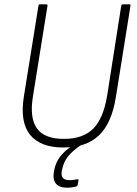

<svg xmlns="http://www.w3.org/2000/svg" viewBox="-20 -675 638 893"><path d="M274 11Q168 11 120 -48Q72 -107 91 -226L159 -649Q160 -655 166 -655H195Q202 -655 201 -649L133 -225Q117 -126 152 -77.5Q187 -29 277 -29Q365 -29 412.5 -75.5Q460 -122 478 -228L544 -649Q546 -655 552 -655H581Q588 -655 587 -649L519 -224Q500 -103 441 -46Q382 11 274 11ZM293 198Q256 198 240.5 179.5Q225 161 230 128L232 118Q239 77 267.5 44Q296 11 345 -13L361 -3Q318 25 296.5 52.5Q275 80 269 113L267 121Q264 143 273 153Q282 163 304 163Q314 163 322.5 161.5Q331 160 339 159Q342 158 344 159Q346 160 345 164L341 185Q340 191 335 192Q325 195 314.5 196.5Q304 198 293 198Z"/></svg>

Font: Sofia Sans Semi Condensed ExtraLight
Style: Italic
Weight: 250
Italic angle: -9°
Version: Version 4.100